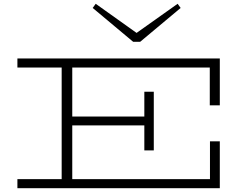

<svg xmlns="http://www.w3.org/2000/svg" viewBox="-20 -995 1321 1015"><path d="M1089 -438V-638H362V-379H743V-510H793V-200H743V-332H362V-48H1090V-248H1142V0H72V-48H306V-638H72V-686H1142V-438ZM935 -953 721 -774H684L470 -953L486 -975L702 -821L919 -975Z"/></svg>

Font: BioRhyme Expanded Light
Style: Regular
Weight: 300
Width: 7
Designer: Aoife Mooney
Foundry: Aoife Mooney Type
Version: Version 1.000